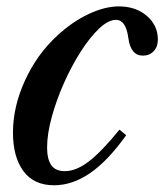

<svg xmlns="http://www.w3.org/2000/svg" viewBox="-20 -554 501 585"><path d="M145 10.5Q83 10.5 51.2 -32.8Q19.5 -76 19.5 -150Q19.5 -228.5 56 -308.5Q92.5 -388.5 154.5 -445.5Q200.5 -488 250 -511.2Q299.5 -534.5 342 -534.5Q394 -534.5 427.5 -505.5Q461 -476.5 461 -433.5Q461 -411.5 448.2 -398Q435.5 -384.5 415.5 -384.5Q378 -384.5 371 -438.5Q363.5 -493.5 333.5 -493.5Q310 -493.5 282 -467Q254 -440.5 226 -396.8Q198 -353 175 -301.2Q152 -249.5 137.8 -197.8Q123.5 -146 123.5 -104.5Q123.5 -69 136.2 -50.8Q149 -32.5 177.5 -32.5Q212.5 -32.5 251.5 -62.8Q290.5 -93 344 -159L364.5 -142Q308 -63 254 -26.2Q200 10.5 145 10.5Z"/></svg>

Font: Libre Caslon Condensed SemiBold Italic
Style: Regular
Weight: 600
Italic angle: -22.583°
Designer: Pablo Impallari, Rodrigo Fuenzalida, Katja Schimmel, Ertekin Erdin
Foundry: Pablo Impallari, Rodrigo Fuenzalida
Version: Version 2.000; ttfautohint (v1.8.4.7-5d5b);gftools[0.9.33]